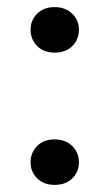

<svg xmlns="http://www.w3.org/2000/svg" viewBox="-20 -513 308 540"><path d="M134 -365Q103 -365 84.5 -383.5Q66 -402 66 -430Q66 -456 84.5 -474.5Q103 -493 134 -493Q164 -493 183 -474.5Q202 -456 202 -430Q202 -402 183.5 -383.5Q165 -365 134 -365ZM134 7Q103 7 84.5 -11.5Q66 -30 66 -56Q66 -84 84.5 -102.5Q103 -121 134 -121Q164 -121 183 -102.5Q202 -84 202 -56Q202 -30 183.5 -11.5Q165 7 134 7Z"/></svg>

Font: Gantari SemiBold
Style: Regular
Weight: 600
Designer: Anugrah Pasau
Foundry: Lafontype
Version: Version 1.000; ttfautohint (v1.8.3)